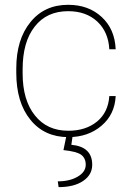

<svg xmlns="http://www.w3.org/2000/svg" viewBox="-20 -558 547 795"><path d="M263.2 -16.6C204.1 -16.6 158.2 -37.6 124.5 -80.1C90.8 -122.1 73.7 -180.2 73.7 -253.9C73.7 -253.9 73.7 -271 73.7 -271C73.7 -271 73.7 -271 73.7 -271C73.7 -346.7 90.3 -405.8 124 -448.2C157.2 -490.7 203.1 -511.7 262.2 -511.7C262.2 -511.7 262.2 -511.7 262.2 -511.7C311.5 -511.7 351.6 -497.6 382.8 -468.8C413.6 -439.9 430.2 -401.4 432.6 -354C432.6 -354 459 -354 459 -354C459 -354 459 -354 459 -354C456.5 -409.7 437.5 -454.1 400.9 -487.8C364.3 -521.5 318.4 -538.1 262.2 -538.1C262.2 -538.1 262.2 -538.1 262.2 -538.1C196.8 -538.1 144.5 -514.2 106 -466.3C66.9 -418.5 47.4 -354.5 47.4 -274.4C47.4 -274.4 47.4 -256.8 47.4 -256.8C47.4 -256.8 47.4 -256.8 47.4 -256.8C47.4 -174.8 66.9 -109.9 106 -62C144.5 -14.2 197.3 9.8 263.2 9.8C263.2 9.8 263.2 9.8 263.2 9.8C317.4 9.8 363.3 -5.9 399.9 -37.1C436.5 -67.9 456.5 -108.9 459 -160.2C459 -160.2 432.6 -160.2 432.6 -160.2C432.6 -160.2 432.6 -160.2 432.6 -160.2C429.7 -115.2 412.6 -80.1 381.8 -54.7C350.6 -29.3 311 -16.6 263.2 -16.6C263.2 -16.6 263.2 -16.6 263.2 -16.6ZM254.9 4.4C254.9 4.4 242.7 63.5 242.7 63.5C242.7 63.5 242.7 63.5 242.7 63.5C279.3 67.4 303.7 73.7 316.4 83C328.6 92.3 335 106 335 124C335 124 335 124 335 124C335 144 323.7 160.6 301.8 173.3C279.8 186.5 252 192.9 219.2 192.9C219.2 192.9 222.7 216.8 222.7 216.8C222.7 216.8 222.7 216.8 222.7 216.8C266.1 216.8 299.8 208 324.7 190.9C349.6 173.8 361.8 151.9 361.8 124C361.8 124 361.8 124 361.8 124C361.8 74.2 333 46.9 275.4 41.5C275.4 41.5 280.8 4.4 280.8 4.4C280.8 4.4 254.9 4.4 254.9 4.4Z"/></svg>

Font: WOX
Style: Regular
Weight: 500
Designer: Google
Foundry: ""
Version: ""